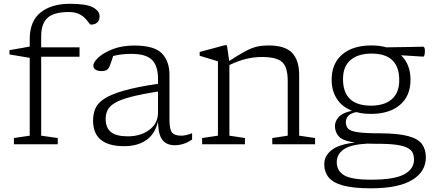

<svg xmlns="http://www.w3.org/2000/svg" viewBox="-20 -762 2288 1014"><path d="M197.5 -45.5 285 -33V0H53.5V-33L137 -45.5V-456.5L30 -474.5V-497L137 -516V-555.5Q137 -650.5 194.5 -696.2Q252 -742 349 -742Q437 -742 471.5 -722.8Q506 -703.5 506 -676Q506 -654.5 493.5 -643.2Q481 -632 460.5 -632Q455.5 -632 448.8 -642Q442 -652 429.5 -665.2Q417 -678.5 396.2 -688.5Q375.5 -698.5 343 -698.5Q264.5 -698.5 231 -667.8Q197.5 -637 197.5 -571V-512H400V-462.5H197.5Z M902.5 5Q861 5 838.5 -22Q816 -49 814.5 -120Q798.5 -54 752.5 -22Q706.5 10 636 10Q471.5 10 471.5 -125Q471.5 -160.5 483.8 -189.2Q496 -218 531.5 -241Q567 -264 635 -283.5Q703 -303 814.5 -319.5V-345.5Q814.5 -414 782.8 -445.8Q751 -477.5 673.5 -477.5Q618 -477.5 577.5 -466Q567.5 -432.5 557.5 -409.5Q551 -395 540.5 -390.8Q530 -386.5 517 -386.5Q494.5 -386.5 483.8 -394.8Q473 -403 473 -415Q473 -434 500.2 -459Q527.5 -484 576.2 -502.8Q625 -521.5 689.5 -521.5Q794 -521.5 834.5 -480.5Q875 -439.5 875 -365.5V-128.5Q875 -78 888.8 -61.8Q902.5 -45.5 936 -45.5Q962.5 -45.5 994.5 -58.5V-25Q951 5 902.5 5ZM538 -133.5Q538 -87.5 565.8 -64.8Q593.5 -42 655 -42Q723.5 -42 769 -76.5Q814.5 -111 814.5 -167.5V-278.5Q725 -264.5 670 -250Q615 -235.5 586.5 -218.2Q558 -201 548 -180.2Q538 -159.5 538 -133.5Z M1418 -33 1499.5 -45.5V-335.5Q1499.5 -406.5 1470.5 -433.8Q1441.5 -461 1363.5 -461Q1321.5 -461 1280.8 -451.2Q1240 -441.5 1191.5 -418.5V-45.5L1273.5 -33V0H1047.5V-33L1131 -45.5V-438Q1123 -440.5 1095.8 -448.8Q1068.5 -457 1034.5 -467.5V-487.5L1166 -523H1178.5L1190.5 -440Q1243.5 -474.5 1277.2 -492.2Q1311 -510 1338.2 -516Q1365.5 -522 1398 -522Q1485 -522 1522.5 -483Q1560 -444 1560 -365V-45.5L1644 -33V0H1418Z M1938.5 -160.5Q1896.5 -160.5 1861.5 -170Q1832 -164 1819.2 -150Q1806.5 -136 1806.5 -117.5Q1806.5 -95.5 1818.5 -82.5Q1830.5 -69.5 1869 -63.8Q1907.5 -58 1987 -58Q2083.5 -57.5 2136 -43.2Q2188.5 -29 2208.8 -0.8Q2229 27.5 2229 69Q2229 145 2156.2 188.8Q2083.5 232.5 1939 232.5Q1846 232.5 1792.2 217.8Q1738.5 203 1715.5 174.5Q1692.5 146 1692.5 105Q1692.5 60 1732.5 29.8Q1772.5 -0.5 1854.5 -9Q1790 -18.5 1769.5 -41.2Q1749 -64 1749 -96.5Q1749 -122 1769 -144.2Q1789 -166.5 1839 -177Q1787.5 -197 1759.5 -239.2Q1731.5 -281.5 1731.5 -341.5Q1731.5 -426.5 1787.2 -474.2Q1843 -522 1942 -522Q1985 -522 2020.5 -512Q2098.5 -512.5 2149.5 -514Q2200.5 -515.5 2213.5 -515.5Q2224 -515.5 2224 -493.5Q2224 -480.5 2221.8 -471.8Q2219.5 -463 2215.5 -463Q2209.5 -463 2199.5 -463.8Q2189.5 -464.5 2166.2 -466Q2143 -467.5 2098 -470Q2148 -422 2148 -340.5Q2148 -256 2092.5 -208.2Q2037 -160.5 1938.5 -160.5ZM1939.5 -204Q2010 -204 2049.2 -238Q2088.5 -272 2088.5 -338.5Q2088.5 -479 1942.5 -479Q1871.5 -479 1831.5 -445.2Q1791.5 -411.5 1791.5 -344.5Q1791.5 -204 1939.5 -204ZM1758.5 94Q1758.5 140.5 1797.8 163.8Q1837 187 1939 187Q2061.5 187 2114 159Q2166.5 131 2166.5 81Q2166.5 62 2160 46.5Q2153.5 31 2133.5 19.8Q2113.5 8.5 2074 2.8Q2034.5 -3 1968.5 -2.5Q1942.5 -2.5 1920 -3.5Q1833 1 1795.8 26.5Q1758.5 52 1758.5 94Z"/></svg>

Font: Newsreader 6pt Light
Style: Regular
Weight: 300
Designer: Hugues Gentile
Foundry: Production Type
Version: Version 1.003; ttfautohint (v1.8.3)